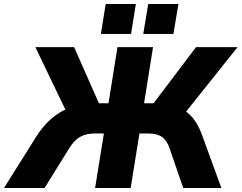

<svg xmlns="http://www.w3.org/2000/svg" viewBox="-61 -941 1209 961"><path d="M-41 0 121 -258Q151 -305 185.5 -337.5Q220 -370 260 -389.5Q300 -409 347 -417L278 -368L116 -705H310L442 -406L418 -424H482L527 -705H705L660 -424H722L694 -406L920 -705H1128L859 -368L786 -417Q831 -409 862 -388.5Q893 -368 915 -336Q937 -304 953 -258L1047 0H856L788 -198Q775 -238 750 -255.5Q725 -273 680 -273H637L593 0H415L459 -273H414Q370 -273 340 -256Q310 -239 285 -198L162 0ZM656 -771 681 -921H832L807 -771ZM444 -771 468 -921H619L595 -771Z"/></svg>

Font: Nunito Sans 11pt Black
Style: Italic
Weight: 900
Italic angle: -9°
Version: Version 3.101;gftools[0.9.27]